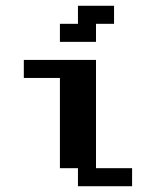

<svg xmlns="http://www.w3.org/2000/svg" viewBox="-20 -645 540 665"><path d="M187.5 -562.5H250V-625H375V-562.5H312.5V-500H187.5ZM62.5 -437.5H312.5V-62.5H437.5V0H250V-62.5H187.5V-375H62.5Z"/></svg>

Font: NeoDunggeunmo
Style: Regular
Weight: 400
Monospace: yes
Version: Version 1.600